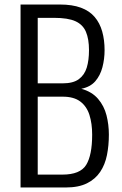

<svg xmlns="http://www.w3.org/2000/svg" viewBox="-20 -830 542 850"><path d="M71 0V-810H245Q300 -810 338 -796Q376 -782 399 -755Q422 -728 432.5 -690.5Q443 -653 443 -608Q443 -569 433.5 -532.5Q424 -496 402 -470.5Q380 -445 340 -437Q387 -424 414 -392.5Q441 -361 451.5 -319.5Q462 -278 462 -234Q462 -186 453.5 -143.5Q445 -101 423.5 -69Q402 -37 365 -18.5Q328 0 271 0ZM147 -57H256Q335 -57 361.5 -100Q388 -143 388 -234Q388 -283 376 -321Q364 -359 335.5 -380.5Q307 -402 258 -402H147ZM147 -461H257Q304 -461 329 -479.5Q354 -498 364 -530.5Q374 -563 374 -608Q374 -657 360.5 -689Q347 -721 314 -736Q281 -751 219 -751H147Z"/></svg>

Font: Oswald Light
Style: Regular
Weight: 300
Designer: Vernon Adams
Foundry: Vernon Adams
Version: Version 4.103;gftools[0.9.33.dev8+g029e19f]